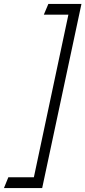

<svg xmlns="http://www.w3.org/2000/svg" viewBox="-41 -825 431 969"><path d="M203.1 -805.2 180.2 -751H304.2L129.9 69.8H1L-21 124H171.9L370.1 -805.2Z"/></svg>

Font: Comic Neue Angular
Style: Italic
Weight: 400
Italic angle: -12°
Designer: Craig Rozynski
Foundry: Craig Rozynski
Version: Version 2.003